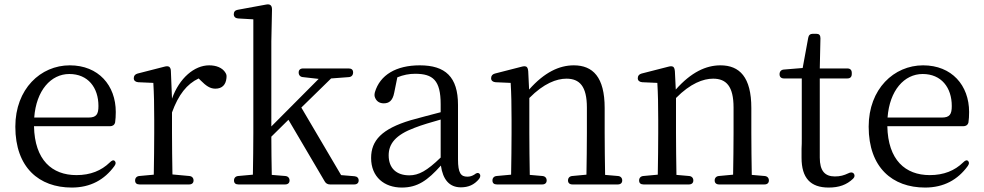

<svg xmlns="http://www.w3.org/2000/svg" viewBox="-20 -826 4426 864"><path d="M303 18C387 18 450 -17 495 -79C502 -89 502 -96 496 -102C490 -107 483 -104 474 -95C436 -58 387 -38 324 -38C214 -38 136 -106 133 -258H475C486 -258 495 -263 498 -275C500 -288 501 -304 501 -322C501 -442 423 -532 294 -532C163 -532 49 -426 49 -256C49 -72 156 18 303 18ZM134 -297C143 -419 209 -493 292 -493C376 -493 423 -432 423 -349C423 -312 414 -297 378 -297Z M588 -14C588 -2 595 4 608 4H831C844 4 851 -3 851 -14C851 -25 844 -33 832 -34L756 -41C755 -97 754 -175 754 -228V-320C783 -400 821 -448 874 -473L883 -464C907 -440 925 -427 949 -427C980 -427 996 -445 999 -474C1000 -484 1000 -490 995 -498C981 -522 952 -532 921 -532C855 -532 787 -475 754 -382L749 -505C749 -516 746 -521 742 -525C738 -528 730 -529 720 -526L599 -495C588 -492 582 -485 582 -474C582 -463 590 -457 602 -456L670 -453C673 -404 674 -354 674 -287V-228C674 -175 673 -96 672 -40L607 -34C595 -33 588 -25 588 -14Z M1033 -14C1033 -2 1040 4 1053 4H1263C1276 4 1283 -3 1283 -14C1283 -25 1276 -33 1264 -34L1203 -39C1202 -90 1201 -157 1201 -211L1278 -287L1441 -10C1446 -1 1454 4 1465 4H1574C1587 4 1594 -3 1594 -14C1594 -25 1587 -32 1575 -33L1515 -38L1336 -342L1470 -473L1550 -479C1562 -480 1569 -488 1569 -500C1569 -512 1562 -518 1549 -518H1344C1331 -518 1324 -511 1324 -500C1324 -488 1331 -480 1343 -479L1414 -471L1201 -257V-640L1204 -783C1204 -793 1202 -799 1197 -803C1192 -807 1185 -807 1175 -805L1050 -782C1038 -780 1032 -773 1032 -762C1032 -751 1039 -744 1051 -743L1120 -739V-228C1120 -173 1119 -97 1118 -40L1052 -34C1040 -33 1033 -25 1033 -14Z M1788 18C1859 18 1904 -14 1964 -81C1973 -18 2002 17 2054 17C2087 17 2114 6 2136 -21C2143 -31 2143 -39 2137 -45C2131 -50 2124 -48 2114 -40C2104 -34 2095 -31 2083 -31C2054 -31 2041 -47 2041 -109V-354C2041 -480 1984 -532 1869 -532C1763 -532 1690 -489 1667 -411C1665 -402 1664 -395 1668 -386C1675 -369 1689 -361 1707 -361C1730 -361 1747 -372 1754 -409L1768 -478C1795 -489 1821 -494 1848 -494C1928 -494 1963 -465 1963 -357V-321C1920 -310 1872 -297 1828 -285C1698 -246 1650 -194 1650 -115C1650 -29 1710 18 1788 18ZM1729 -127C1729 -179 1760 -219 1846 -251C1879 -264 1921 -276 1963 -288V-117C1901 -57 1864 -37 1822 -37C1765 -37 1729 -68 1729 -127Z M2196 -14C2196 -2 2203 4 2216 4H2420C2433 4 2440 -3 2440 -14C2440 -25 2433 -33 2421 -34L2364 -39C2363 -95 2362 -175 2362 -228V-385C2427 -451 2485 -472 2529 -472C2588 -472 2621 -438 2621 -342V-228C2621 -173 2620 -95 2619 -40L2555 -34C2543 -33 2536 -25 2536 -14C2536 -3 2543 4 2556 4H2760C2773 4 2780 -3 2780 -14C2780 -25 2773 -33 2761 -34L2703 -39C2702 -94 2701 -173 2701 -228V-340C2701 -479 2648 -532 2562 -532C2497 -532 2430 -501 2361 -423L2357 -505C2356 -516 2354 -521 2350 -525C2346 -528 2338 -529 2328 -526L2207 -495C2196 -492 2190 -485 2190 -474C2190 -463 2198 -457 2210 -456L2278 -453C2281 -404 2282 -354 2282 -287V-228C2282 -175 2281 -95 2280 -40L2215 -34C2203 -33 2196 -25 2196 -14Z M2856 -14C2856 -2 2863 4 2876 4H3080C3093 4 3100 -3 3100 -14C3100 -25 3093 -33 3081 -34L3024 -39C3023 -95 3022 -175 3022 -228V-385C3087 -451 3145 -472 3189 -472C3248 -472 3281 -438 3281 -342V-228C3281 -173 3280 -95 3279 -40L3215 -34C3203 -33 3196 -25 3196 -14C3196 -3 3203 4 3216 4H3420C3433 4 3440 -3 3440 -14C3440 -25 3433 -33 3421 -34L3363 -39C3362 -94 3361 -173 3361 -228V-340C3361 -479 3308 -532 3222 -532C3157 -532 3090 -501 3021 -423L3017 -505C3016 -516 3014 -521 3010 -525C3006 -528 2998 -529 2988 -526L2867 -495C2856 -492 2850 -485 2850 -474C2850 -463 2858 -457 2870 -456L2938 -453C2941 -404 2942 -354 2942 -287V-228C2942 -175 2941 -95 2940 -40L2875 -34C2863 -33 2856 -25 2856 -14Z M3709 18C3755 18 3790 6 3819 -22C3827 -30 3827 -38 3822 -45C3817 -51 3808 -52 3797 -46C3778 -37 3761 -32 3737 -32C3692 -32 3669 -57 3669 -117V-473H3793C3806 -473 3813 -480 3813 -493V-498C3813 -511 3806 -518 3793 -518H3669L3672 -654C3672 -668 3666 -674 3653 -674H3638C3626 -674 3619 -668 3617 -656L3592 -520L3507 -513C3495 -512 3488 -504 3488 -492C3488 -480 3495 -473 3508 -473H3588V-204C3588 -186 3588 -171 3587 -157V-116C3587 -25 3627 18 3709 18Z M4143 18C4227 18 4290 -17 4335 -79C4342 -89 4342 -96 4336 -102C4330 -107 4323 -104 4314 -95C4276 -58 4227 -38 4164 -38C4054 -38 3976 -106 3973 -258H4315C4326 -258 4335 -263 4338 -275C4340 -288 4341 -304 4341 -322C4341 -442 4263 -532 4134 -532C4003 -532 3889 -426 3889 -256C3889 -72 3996 18 4143 18ZM3974 -297C3983 -419 4049 -493 4132 -493C4216 -493 4263 -432 4263 -349C4263 -312 4254 -297 4218 -297Z"/></svg>

Font: 寒蝉锦书宋
Style: Regular
Weight: 400
Designer: 寒蝉锦书宋{Warren} 思源宋体{Ryoko NISHIZUKA 西塚涼子 (kana & ideographs); Frank Grießhammer (Latin, Greek & Cyrillic); Wenlong ZHANG 
Foundry: Adobe & ChillType
Version: Version 2.000;Glyphs 3.1.1 (3135)